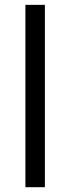

<svg xmlns="http://www.w3.org/2000/svg" viewBox="-20 -780 293 800"><path d="M167 0H85.9V-759.8H167Z"/></svg>

Font: f3_58770 
Style: Regular
Weight: 400
Foundry: Ascender Corporation
Version: Version 1.10